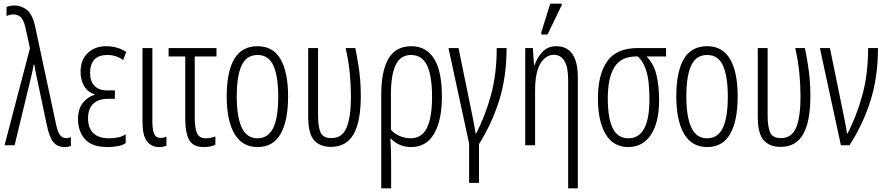

<svg xmlns="http://www.w3.org/2000/svg" viewBox="-20 -795 4860 1051"><path d="M334 10Q294 10 272 -17Q250 -44 237 -107L187 -344Q181 -372 177.5 -388.5Q174 -405 172 -416Q170 -427 168 -441H164Q160 -413 153 -385L60 0H5L144 -531L119 -645Q109 -688 92.5 -702Q76 -716 55 -716Q33 -716 16 -707V-757Q23 -760 34.5 -762.5Q46 -765 61 -765Q96 -765 126.5 -741.5Q157 -718 172 -652L287 -114Q296 -72 308.5 -55.5Q321 -39 342 -39Q357 -39 368 -44V4Q353 10 334 10Z M569 10Q484 10 445.5 -33Q407 -76 407 -144Q407 -199 434 -232.5Q461 -266 498 -276V-279Q460 -291 440.5 -324Q421 -357 421 -402Q421 -468 460.5 -505Q500 -542 560 -542Q623 -542 671 -511L654 -466Q617 -494 569 -494Q518 -494 495.5 -467.5Q473 -441 473 -396Q473 -351 497 -325.5Q521 -300 568 -300H609V-254H569Q519 -254 490.5 -227Q462 -200 462 -148Q462 -93 491.5 -65.5Q521 -38 576 -38Q601 -38 625 -42.5Q649 -47 668 -60V-12Q652 0 625 5Q598 10 569 10Z M852 10Q809 10 784.5 -21.5Q760 -53 760 -128V-532H814V-131Q814 -84 824 -62Q834 -40 859 -40Q875 -40 891 -47V2Q883 6 873.5 8Q864 10 852 10Z M1095 10Q1037 10 1015.5 -29Q994 -68 994 -147V-486H903V-532H1165V-486H1046V-152Q1046 -92 1059 -65Q1072 -38 1105 -38Q1132 -38 1159 -48V-3Q1150 3 1131.5 6.5Q1113 10 1095 10Z M1557 -267Q1557 -134 1516 -62Q1475 10 1390 10Q1306 10 1263.5 -62.5Q1221 -135 1221 -268Q1221 -401 1262 -471.5Q1303 -542 1390 -542Q1475 -542 1516 -470.5Q1557 -399 1557 -267ZM1276 -268Q1276 -155 1303.5 -96.5Q1331 -38 1390 -38Q1448 -38 1475.5 -94.5Q1503 -151 1503 -267Q1503 -376 1477 -435Q1451 -494 1390 -494Q1329 -494 1302.5 -436.5Q1276 -379 1276 -268Z M1792 9Q1732 9 1699.5 -27Q1667 -63 1667 -158V-532H1721V-164Q1721 -102 1734.5 -70.5Q1748 -39 1794 -39Q1853 -39 1877 -96.5Q1901 -154 1901 -266Q1901 -329 1894.5 -395.5Q1888 -462 1872 -532H1925Q1935 -482 1941.5 -441Q1948 -400 1951.5 -360Q1955 -320 1955 -271Q1955 -128 1915 -59.5Q1875 9 1792 9Z M2067 236V-280Q2067 -406 2106.5 -474Q2146 -542 2232 -542Q2313 -542 2356 -474Q2399 -406 2399 -265Q2399 -137 2356.5 -63.5Q2314 10 2231 10Q2196 10 2168 -2.5Q2140 -15 2120 -36H2117Q2119 0 2120 31.5Q2121 63 2121 90V236ZM2227 -38Q2289 -38 2317 -95Q2345 -152 2345 -265Q2345 -380 2317.5 -437Q2290 -494 2230 -494Q2172 -494 2146 -439.5Q2120 -385 2120 -281V-85Q2137 -64 2167 -51Q2197 -38 2227 -38Z M2548 206V-9L2435 -532H2490L2562 -180Q2567 -155 2573.5 -122.5Q2580 -90 2583 -65H2587Q2636 -160 2667.5 -274.5Q2699 -389 2699 -532H2753Q2753 -375 2713 -247Q2673 -119 2602 -6V206Z M3090 236V-357Q3090 -428 3069.5 -461.5Q3049 -495 3012 -495Q2967 -495 2938 -447Q2909 -399 2909 -298V0H2855V-532H2897L2903 -440H2907Q2920 -480 2949.5 -511Q2979 -542 3025 -542Q3143 -542 3143 -370V236ZM2943 -606V-618L2992 -775H3055V-767L2977 -606Z M3419 10Q3337 10 3295 -61Q3253 -132 3253 -256Q3253 -389 3304.5 -460.5Q3356 -532 3471 -532H3626V-486H3519Q3561 -443 3574.5 -380.5Q3588 -318 3588 -248Q3588 -124 3543 -57Q3498 10 3419 10ZM3420 -38Q3535 -38 3535 -252Q3535 -295 3531 -338.5Q3527 -382 3513.5 -420Q3500 -458 3472 -486H3463Q3379 -486 3343 -427Q3307 -368 3307 -257Q3307 -149 3334 -93.5Q3361 -38 3420 -38Z M4018 -267Q4018 -134 3977 -62Q3936 10 3851 10Q3767 10 3724.5 -62.5Q3682 -135 3682 -268Q3682 -401 3723 -471.5Q3764 -542 3851 -542Q3936 -542 3977 -470.5Q4018 -399 4018 -267ZM3737 -268Q3737 -155 3764.5 -96.5Q3792 -38 3851 -38Q3909 -38 3936.5 -94.5Q3964 -151 3964 -267Q3964 -376 3938 -435Q3912 -494 3851 -494Q3790 -494 3763.5 -436.5Q3737 -379 3737 -268Z M4253 9Q4193 9 4160.5 -27Q4128 -63 4128 -158V-532H4182V-164Q4182 -102 4195.5 -70.5Q4209 -39 4255 -39Q4314 -39 4338 -96.5Q4362 -154 4362 -266Q4362 -329 4355.5 -395.5Q4349 -462 4333 -532H4386Q4396 -482 4402.5 -441Q4409 -400 4412.5 -360Q4416 -320 4416 -271Q4416 -128 4376 -59.5Q4336 9 4253 9Z M4583 0 4468 -532H4523L4595 -180Q4600 -155 4606.5 -122.5Q4613 -90 4616 -65H4620Q4669 -160 4700.5 -274.5Q4732 -389 4732 -532H4786Q4786 -373 4745 -243.5Q4704 -114 4630 0Z"/></svg>

Font: Noto Sans ExtraCondensed Light
Style: Regular
Weight: 300
Width: 2
Designer: Monotype Design Team
Foundry: Monotype Imaging Inc.
Version: Version 2.013; ttfautohint (v1.8.4.7-5d5b)